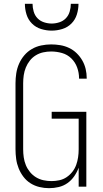

<svg xmlns="http://www.w3.org/2000/svg" viewBox="-20 -975 540 1003"><path d="M236 8Q211 8 186 2Q161 -4 139.5 -17.5Q118 -31 102.5 -51.5Q87 -72 77.5 -95.5Q68 -119 64.5 -144.5Q61 -170 61 -195V-540Q61 -566 65 -592Q69 -618 79.5 -642Q90 -666 107 -686Q124 -706 146.5 -719Q169 -732 195 -737.5Q221 -743 247 -743Q271 -743 295 -739Q319 -735 341 -724.5Q363 -714 380.5 -697Q398 -680 410 -659Q422 -638 427.5 -614.5Q433 -591 433 -567V-564H393V-566Q393 -595 383 -622.5Q373 -650 352.5 -670Q332 -690 304 -698Q276 -706 247 -706Q226 -706 205.5 -701.5Q185 -697 167 -686Q149 -675 136 -658.5Q123 -642 115 -622.5Q107 -603 104 -582Q101 -561 101 -540V-195Q101 -174 104 -153Q107 -132 115 -112.5Q123 -93 136.5 -76.5Q150 -60 168 -49Q186 -38 207 -33.5Q228 -29 249 -29Q270 -29 290.5 -33.5Q311 -38 328 -49.5Q345 -61 358 -77.5Q371 -94 378 -113.5Q385 -133 388 -153.5Q391 -174 391 -195V-355H250V-391H431V0H391V-99Q382 -75 367.5 -54Q353 -33 332.5 -18.5Q312 -4 287 2Q262 8 236 8ZM250 -815Q222 -815 194.5 -823.5Q167 -832 147 -852Q127 -872 118.5 -899.5Q110 -927 110 -955H150Q150 -935 156 -914.5Q162 -894 176 -879.5Q190 -865 210 -858.5Q230 -852 250 -852Q270 -852 290 -858.5Q310 -865 324 -879.5Q338 -894 344 -914.5Q350 -935 350 -955H390Q390 -927 381.5 -899.5Q373 -872 353 -852Q333 -832 305.5 -823.5Q278 -815 250 -815Z"/></svg>

Font: Iosevka Curly Extralight
Style: Regular
Weight: 200
Monospace: yes
Designer: Belleve Invis
Foundry: Belleve Invis
Version: Version 22.1.2; ttfautohint (v1.8.4)